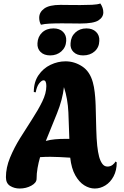

<svg xmlns="http://www.w3.org/2000/svg" viewBox="-20 -1078 710 1102"><path d="M93 4Q62 4 38 -11Q14 -26 14 -61Q14 -116 37.5 -173Q61 -230 95.5 -285.5Q130 -341 164.5 -394Q199 -447 222.5 -495Q246 -543 246 -584Q246 -617 230 -617Q219 -617 205 -599.5Q191 -582 185 -548L174 -550Q174 -607 201 -646.5Q228 -686 270 -706Q312 -726 356 -726Q407 -726 451.5 -697Q496 -668 513 -605Q520 -580 523.5 -549Q527 -518 528 -495.5Q529 -473 529 -473Q531 -392 532.5 -336Q534 -280 538 -242Q542 -204 549 -178Q556 -153 567.5 -137.5Q579 -122 597 -122Q614 -122 626.5 -132Q639 -142 643 -151L650 -146Q650 -100 632 -66Q614 -32 585 -14Q556 4 524 4Q493 4 463.5 -14.5Q434 -33 412 -72Q390 -111 383 -173Q352 -175 322.5 -176.5Q293 -178 269 -178Q253 -178 238.5 -177.5Q224 -177 210 -176Q201 -145 195.5 -113.5Q190 -82 190 -52Q190 -29 160 -12.5Q130 4 93 4ZM243 -269Q268 -276 296 -278.5Q324 -281 356 -281H378Q376 -355 372.5 -433Q369 -511 347 -578Q339 -506 307 -427Q275 -348 243 -269ZM457 -760Q422 -760 402 -779.5Q382 -799 385 -830Q387 -868 412.5 -891.5Q438 -915 476 -915Q511 -915 531.5 -895Q552 -875 550 -843Q549 -806 523 -783Q497 -760 457 -760ZM268 -760Q233 -760 213 -779.5Q193 -799 195 -830Q197 -868 222 -891.5Q247 -915 287 -915Q322 -915 342 -895Q362 -875 360 -843Q358 -806 332 -783Q306 -760 268 -760ZM215 -936Q209 -947 207 -957Q205 -967 205 -976Q205 -1008 234 -1029Q263 -1050 327 -1050Q338 -1050 371 -1049.5Q404 -1049 440 -1049Q477 -1049 508.5 -1050.5Q540 -1052 556 -1058Q573 -1033 573 -1007Q573 -979 545 -961Q517 -943 440 -943Q426 -943 395 -943.5Q364 -944 335 -944Q295 -944 265 -942.5Q235 -941 215 -936Z"/></svg>

Font: Agbalumo
Style: Regular
Weight: 400
Designer: Raphael Alegbeleye
Foundry: Sorkin Type Co.
Version: Version 1.000; ttfautohint (v1.8.4)